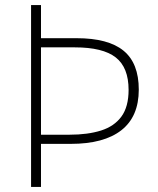

<svg xmlns="http://www.w3.org/2000/svg" viewBox="-20 -734 620 754"><path d="M525 -382Q525 -276 456.5 -222.5Q388 -169 258 -169H141V0H102V-714H141V-584H281Q405 -584 465 -535Q525 -486 525 -382ZM253 -205Q325 -205 377 -221.5Q429 -238 457 -276.5Q485 -315 485 -381Q485 -469 434.5 -508.5Q384 -548 274 -548H141V-205Z"/></svg>

Font: Noto Sans Bengali UI ExtraLight
Style: Regular
Weight: 200
Designer: Jelle Bosma - Monotype Design Team
Foundry: Monotype Imaging Inc.
Version: Version 2.003; ttfautohint (v1.8.4.7-5d5b)